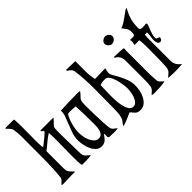

<svg xmlns="http://www.w3.org/2000/svg" viewBox="-55 -1182 1679 1679"><g transform="rotate(-45 784.5 -342.5)"><path d="M21 -703Q29 -705 37.5 -705Q46 -705 55 -705H99Q108 -705 116.5 -705Q125 -705 133 -703Q137 -640 136 -576.5Q135 -513 135 -450Q135 -441 135 -427.5Q135 -414 135.5 -400Q136 -386 137 -373.5Q138 -361 141 -353Q148 -358 164.5 -370.5Q181 -383 198.5 -397.5Q216 -412 230.5 -425Q245 -438 248 -443Q246 -451 239 -454.5Q232 -458 227 -465V-473H335H389Q373 -453 363 -443Q353 -433 346 -426Q339 -419 335.5 -413.5Q332 -408 330.5 -396Q329 -384 329 -364Q329 -344 329 -309Q329 -257 331 -205.5Q333 -154 333 -102Q333 -79 336 -67Q339 -55 345 -47Q351 -39 361.5 -31Q372 -23 387 -9Q370 -5 353 -4Q336 -3 319 -3H272Q267 -16 265.5 -53.5Q264 -91 264.5 -135Q265 -179 266 -220.5Q267 -262 267 -282Q267 -313 267 -344Q267 -375 265 -406Q230 -385 199.5 -358.5Q169 -332 137 -308V-104Q137 -84 139.5 -71.5Q142 -59 148 -49.5Q154 -40 163 -31Q172 -22 185 -9L182 -3Q147 -5 113 -3Q79 -1 44 -1Q38 -1 32 -1Q26 -1 20 -3Q28 -14 38 -22.5Q48 -31 56 -42Q61 -49 64 -79Q67 -109 69 -150Q71 -191 72 -238.5Q73 -286 73 -329Q73 -372 73 -406Q73 -440 73 -454Q73 -499 73.5 -549Q74 -599 65 -644Q63 -654 57.5 -661.5Q52 -669 45.5 -675.5Q39 -682 32.5 -688.5Q26 -695 21 -703Z M685 -475Q700 -475 717 -472Q699 -447 687.5 -436.5Q676 -426 670 -416.5Q664 -407 662 -391Q660 -375 660 -340Q660 -328 660 -304.5Q660 -281 661 -251.5Q662 -222 663 -190Q664 -158 665.5 -129.5Q667 -101 669.5 -80Q672 -59 675 -52Q682 -37 695 -28.5Q708 -20 720 -10Q709 -7 697 -6Q685 -5 673 -5Q658 -5 643 -6Q628 -7 613 -7Q600 -13 601.5 -25.5Q603 -38 603 -49L602 -54L597 -57Q581 -31 561.5 -13Q542 5 510 5Q479 5 457.5 -14.5Q436 -34 423 -62.5Q410 -91 404 -122.5Q398 -154 398 -179Q398 -221 411.5 -260.5Q425 -300 440 -336.5Q455 -373 467 -406Q479 -439 476 -469Q581 -475 685 -475ZM500 -404Q477 -367 463.5 -316Q450 -265 450 -221Q450 -201 454.5 -173.5Q459 -146 470 -121.5Q481 -97 498 -79.5Q515 -62 541 -62Q560 -62 572 -73Q584 -84 590 -100.5Q596 -117 598 -135.5Q600 -154 600 -169Q600 -228 599 -286.5Q598 -345 595 -404Q579 -404 563.5 -406Q548 -408 532 -408Q513 -408 500 -404Z M761 -689Q789 -689 816.5 -687.5Q844 -686 872 -686V-660Q872 -610 872 -556Q872 -502 884 -454Q916 -454 948.5 -455.5Q981 -457 1013 -457Q1011 -444 1007.5 -432Q1004 -420 1004 -407Q1004 -391 1018 -367Q1032 -343 1048.5 -312.5Q1065 -282 1079 -244.5Q1093 -207 1093 -164Q1093 -137 1087 -105Q1081 -73 1066.5 -45.5Q1052 -18 1029.5 1Q1007 20 974 20Q955 20 944 16Q933 12 925 4.5Q917 -3 910 -12.5Q903 -22 891 -34Q861 -20 830 -7Q799 6 767 14Q775 -4 788.5 -18.5Q802 -33 807 -53Q815 -81 816.5 -111.5Q818 -142 818 -171Q818 -226 819 -283.5Q820 -341 820 -398.5Q820 -456 817 -513.5Q814 -571 806 -625Q803 -644 789 -656.5Q775 -669 760 -678ZM877 -258Q877 -240 878 -204.5Q879 -169 886 -133.5Q893 -98 908 -71.5Q923 -45 951 -45Q973 -45 988 -62.5Q1003 -80 1011.5 -104Q1020 -128 1023.5 -153.5Q1027 -179 1027 -196Q1027 -213 1022.5 -245.5Q1018 -278 1008.5 -310.5Q999 -343 983.5 -367Q968 -391 947 -391Q943 -391 932 -391Q921 -391 909.5 -389.5Q898 -388 889 -385Q880 -382 880 -377Q880 -347 878.5 -317.5Q877 -288 877 -258Z M1207 -655Q1224 -655 1240 -643Q1256 -631 1256 -612Q1256 -592 1240.5 -578.5Q1225 -565 1206 -565Q1188 -565 1174 -580Q1160 -595 1160 -613Q1160 -629 1176 -642Q1192 -655 1207 -655ZM1135 -473Q1145 -472 1162 -472Q1179 -472 1197 -471Q1215 -470 1230.5 -469Q1246 -468 1253 -465Q1251 -451 1251 -436.5Q1251 -422 1251 -408V-213Q1251 -205 1251 -180.5Q1251 -156 1252 -129Q1253 -102 1254.5 -79Q1256 -56 1259 -51Q1267 -38 1278 -29Q1289 -20 1298 -9Q1266 -3 1233 -1Q1200 1 1168 1Q1148 1 1133 -3Q1140 -11 1148 -17Q1156 -23 1162.5 -30Q1169 -37 1174 -45Q1179 -53 1181 -65Q1185 -96 1185.5 -127Q1186 -158 1186 -189V-374Q1186 -407 1175 -427.5Q1164 -448 1135 -465Z M1519 -700Q1504 -671 1494 -648.5Q1484 -626 1477.5 -603.5Q1471 -581 1468 -556.5Q1465 -532 1465 -499Q1465 -488 1473.5 -483.5Q1482 -479 1493.5 -478Q1505 -477 1517 -478.5Q1529 -480 1535 -481L1549 -476Q1545 -458 1538 -440.5Q1531 -423 1524.5 -406Q1518 -389 1513.5 -371.5Q1509 -354 1509 -335Q1509 -324 1522 -320Q1535 -316 1543 -311Q1543 -300 1536 -289.5Q1529 -279 1516 -279Q1500 -279 1493 -295.5Q1486 -312 1486 -325Q1486 -349 1490 -372.5Q1494 -396 1494 -420H1466Q1466 -412 1464.5 -403Q1463 -394 1463 -386V-106Q1463 -87 1466 -74Q1469 -61 1475 -50.5Q1481 -40 1490.5 -30Q1500 -20 1513 -8Q1491 -6 1470 -5Q1449 -4 1427 -4Q1406 -4 1384.5 -5Q1363 -6 1342 -8Q1356 -22 1371 -33.5Q1386 -45 1393 -64Q1397 -75 1398.5 -103.5Q1400 -132 1401 -164Q1402 -196 1402 -225.5Q1402 -255 1402 -269Q1402 -279 1402.5 -301Q1403 -323 1402.5 -347Q1402 -371 1400.5 -391.5Q1399 -412 1396 -420L1357 -419L1338 -420Q1342 -434 1344 -449.5Q1346 -465 1341 -479L1373 -478Q1393 -478 1397 -486Q1401 -494 1401 -512Q1401 -533 1398.5 -544Q1396 -555 1390.5 -563.5Q1385 -572 1377.5 -581Q1370 -590 1360 -605Q1383 -612 1406 -626.5Q1429 -641 1449.5 -656Q1470 -671 1487.5 -684Q1505 -697 1519 -700Z"/></g></svg>

Font: Germanica
Style: Regular
Weight: 400
Designer: Peter Wiegel
Foundry: Peter Wiegel